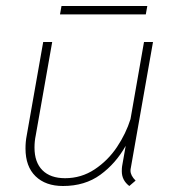

<svg xmlns="http://www.w3.org/2000/svg" viewBox="-20 -610 582 640"><path d="M415 -41Q415 -25 432 -8L411 10Q386 -9 386 -39Q386 -50 387 -56L399 -124Q366 -65 314.5 -27.5Q263 10 190 10Q132 10 98.5 -22.5Q65 -55 65 -115Q65 -138 69 -158L124 -470H154L99 -158Q95 -139 95 -118Q95 -69 121.5 -42.5Q148 -16 197 -16Q251 -16 295.5 -45.5Q340 -75 370 -120Q400 -165 415 -213L460 -470H490L416 -50Q415 -47 415 -41ZM185 -590H471L466 -562H180Z"/></svg>

Font: KoHo ExtraLight
Style: Italic
Weight: 275
Italic angle: -10°
Version: Version 1.000; ttfautohint (v1.6)